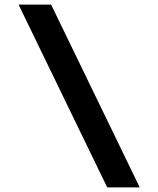

<svg xmlns="http://www.w3.org/2000/svg" viewBox="-20 -720 690 838"><path d="M590 98H448L61 -700H203Z"/></svg>

Font: Azeret Mono Thin SemiBold
Style: Regular
Weight: 600
Version: Version 1.002